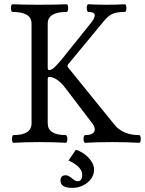

<svg xmlns="http://www.w3.org/2000/svg" viewBox="-20 -686 700 927"><path d="M38.1 -15.1Q38.1 -22.9 39.8 -28.3Q41.5 -33.7 44.4 -33.7Q132.3 -33.7 132.3 -90.8V-572.3Q132.3 -628.4 40 -628.4Q36.6 -628.4 34.7 -634Q32.7 -639.6 32.7 -647.5Q32.7 -654.8 34.7 -660.2Q36.6 -665.5 40 -665.5Q94.7 -663.1 171.4 -663.1Q248 -663.1 302.2 -665.5Q305.2 -665.5 307.1 -659.7Q309.1 -653.8 309.1 -646.5Q309.1 -639.2 307.1 -633.8Q305.2 -628.4 302.2 -628.4Q210.4 -628.4 210.4 -572.3V-358.9Q210.4 -347.7 216.8 -347.7Q229.5 -347.7 244.4 -362.3Q259.3 -377 274.9 -395.5L418 -573.7Q437.5 -597.7 437.5 -611.8Q437.5 -628.4 405.8 -628.4Q402.8 -628.4 400.9 -634.3Q398.9 -640.1 398.9 -647.5Q398.9 -654.8 400.9 -660.2Q402.8 -665.5 405.8 -665.5Q442.9 -663.1 494.6 -663.1Q546.4 -663.1 583 -665.5Q586.4 -665.5 588.4 -659.9Q590.3 -654.3 590.3 -646.5Q590.3 -639.2 588.4 -633.8Q586.4 -628.4 583 -628.4Q547.9 -628.4 526.4 -620.4Q504.9 -612.3 483.4 -586.4L308.6 -375Q306.2 -371.6 306.2 -367.7Q306.2 -363.8 308.6 -360.4L532.2 -84.5Q573.2 -33.7 652.3 -33.7Q655.8 -33.7 657.7 -28.1Q659.7 -22.5 659.7 -14.6Q659.7 -7.3 657.7 -2Q655.8 3.4 652.3 3.4Q591.3 0 521.5 0Q451.7 0 390.6 3.4Q387.2 3.4 385.3 -2.2Q383.3 -7.8 383.3 -15.6Q383.3 -22.9 385.3 -28.3Q387.2 -33.7 390.6 -33.7Q437.5 -33.7 437.5 -62.5Q437.5 -74.2 425.3 -90.8L293.9 -263.2Q275.9 -287.1 255.4 -301Q234.9 -314.9 218.8 -314.9Q210.4 -314.9 210.4 -304.2V-90.8Q210.4 -33.7 298.3 -33.7Q301.3 -33.7 303.2 -27.8Q305.2 -22 305.2 -14.6Q305.2 -7.3 303.2 -2Q301.3 3.4 298.3 3.4Q238.8 0 171.4 0Q104 0 44.4 3.4Q41.5 3.4 39.8 -2Q38.1 -7.3 38.1 -15.1ZM272 186Q272 160.2 296.9 160.2Q309.6 160.2 326.2 173.8Q335.9 182.1 342.3 185.5Q348.6 189 355 189Q365.2 189 371.1 181.2Q377 173.3 377 158.2Q377 119.1 311 88.9L346.2 37.1Q365.7 42.5 386.2 57.1Q406.7 71.8 420.4 91.8Q434.1 111.8 434.1 132.8Q434.1 158.2 419.2 178.2Q404.3 198.2 380.1 209.7Q356 221.2 330.1 221.2Q272 221.2 272 186Z"/></svg>

Font: JuniusX
Style: Regular
Weight: 400
Designer: Peter S. Baker
Foundry: Briery Creek Software
Version: Version 1.004